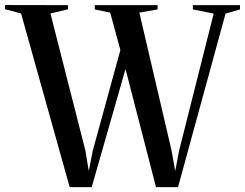

<svg xmlns="http://www.w3.org/2000/svg" viewBox="-40 -764 1000 784"><path d="M-19.5 -726.5V-743.5L237.5 -743V-726L166 -709L309 -148L322.5 -65.5L339 -149.5L451.5 -559.5L410 -712.5L347 -725.5V-743H603.5V-725.5L529 -712.5L661 -147.5L675.5 -65.5L691.5 -149.5L832.5 -708.5L747.5 -725.5V-743H940V-725.5L881 -708.5L687 0H597L472.5 -482L334.5 0H244.5L46 -709Z"/></svg>

Font: Merriweather 144pt Medium
Style: Regular
Weight: 500
Version: Version 2.100